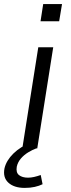

<svg xmlns="http://www.w3.org/2000/svg" viewBox="-40 -725 349 938"><path d="M69 0 147 -494H220L142 0ZM158 -621 171 -705H263L249 -621ZM81 193Q29 193 1 167.5Q-27 142 -18 97Q-9 59 25.5 25Q60 -9 116 -31L137 0Q118 7 97.5 19.5Q77 32 62 49.5Q47 67 42 89Q37 118 53 130.5Q69 143 97 143Q111 143 126.5 139.5Q142 136 159 130L168 175Q152 183 130 188Q108 193 81 193Z"/></svg>

Font: Nunito Sans 7pt SemiExpanded Light
Style: Italic
Weight: 300
Width: 6
Italic angle: -9°
Designer: Vernon Adams
Foundry: Vernon Adams
Version: Version 3.101;gftools[0.9.27]